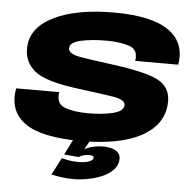

<svg xmlns="http://www.w3.org/2000/svg" viewBox="-59 -741 1013 1005"><g transform="rotate(5 448.0 -238.5)"><path d="M362.5 205.5Q399.5 205.5 438 198.2Q476.5 191 510.2 177Q544 163 566.5 141.8Q589 120.5 593.5 93.5Q600.5 57.5 575.2 39.8Q550 22 504.5 22Q471 22 440.8 30.8Q410.5 39.5 393.5 53.5L381 88Q388.5 82.5 403 77.8Q417.5 73 431 73Q447.5 73 454 76Q460.5 79 458.5 88Q457 98.5 436.8 106.2Q416.5 114 381 114Q355 114 332.2 110Q309.5 106 293.5 102L246.5 192Q275.5 198 305.5 201.8Q335.5 205.5 362.5 205.5ZM381 88 432.5 -1H345.5L304 81.5ZM386 3.5Q586.5 3.5 698.5 -55.5Q810.5 -114.5 821 -223Q829 -304 771.2 -343.5Q713.5 -383 524.5 -408.5Q410.5 -423 343.5 -434.5Q276.5 -446 281.5 -480Q286 -507.5 342 -519.5Q398 -531.5 474 -531.5Q543.5 -531.5 592.8 -515.2Q642 -499 632 -439H858Q878 -554 789 -617.8Q700 -681.5 500.5 -681.5Q302 -681.5 184 -623Q66 -564.5 62.5 -461Q58.5 -386.5 115.8 -338Q173 -289.5 352 -267.5Q460.5 -253.5 531 -242.8Q601.5 -232 596.5 -199Q591.5 -170 537.5 -157.2Q483.5 -144.5 410 -144.5Q335.5 -144.5 287.8 -162.2Q240 -180 250 -241.5H23.5Q2.5 -121.5 90 -59Q177.5 3.5 386 3.5Z"/></g></svg>

Font: Anybody Expanded ExtraBold
Style: Italic
Weight: 800
Width: 7
Italic angle: -10°
Version: Version 1.113;gftools[0.9.25]